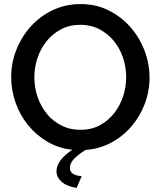

<svg xmlns="http://www.w3.org/2000/svg" viewBox="-20 -735 792 945"><path d="M357 190Q308 182 283 159.5Q258 137 258 108Q258 54 336 2Q268 -5 212.5 -38Q157 -71 117.5 -120Q78 -169 56.5 -230Q35 -291 35 -355Q35 -426 61 -491Q87 -556 132.5 -606Q178 -656 240.5 -685.5Q303 -715 377 -715Q453 -715 515.5 -683.5Q578 -652 622.5 -601Q667 -550 691.5 -485.5Q716 -421 716 -354Q716 -286 692.5 -224Q669 -162 627 -113Q585 -64 527.5 -33Q470 -2 401 3Q360 29 342 49.5Q324 70 324 91Q324 128 382 132ZM149 -355Q149 -305 165 -258Q181 -211 210.5 -175Q240 -139 282 -117.5Q324 -96 376 -96Q430 -96 471.5 -118.5Q513 -141 542 -178Q571 -215 586 -261Q601 -307 601 -355Q601 -406 585 -452.5Q569 -499 539.5 -534.5Q510 -570 468.5 -591.5Q427 -613 376 -613Q322 -613 280 -590.5Q238 -568 209 -532Q180 -496 164.5 -449.5Q149 -403 149 -355Z"/></svg>

Font: IngvarSans
Style: Regular
Weight: 600
Version: Version 3.000